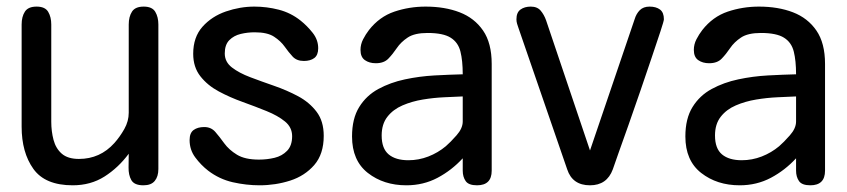

<svg xmlns="http://www.w3.org/2000/svg" viewBox="-20 -553 2540 576"><path d="M198.2 2.9Q115.2 2.9 80.1 -46.4Q44.9 -95.7 44.9 -172.9V-479.5Q44.9 -502.9 54.7 -518.1Q64.5 -533.2 89.8 -533.2Q115.2 -533.2 124.5 -517.6Q133.8 -502 133.8 -479.5V-187.5Q133.8 -159.2 140.6 -133.3Q147.5 -107.4 165.5 -91.8Q183.6 -76.2 216.8 -76.2Q280.3 -76.2 323.2 -124Q339.8 -142.6 353 -166Q366.2 -189.5 366.2 -214.8V-479.5Q366.2 -502.9 376 -518.1Q385.7 -533.2 411.1 -533.2Q436.5 -533.2 445.8 -517.6Q455.1 -502 455.1 -479.5V-45.9Q455.1 -23.4 444.3 -10.3Q433.6 2.9 410.2 2.9Q382.8 2.9 374 -12.7Q365.2 -28.3 365.7 -50.8Q366.2 -73.2 366.2 -91.8Q335 -49.8 293.5 -23.4Q252 2.9 198.2 2.9Z M758.8 2.9Q718.8 2.9 678.2 -6.3Q637.7 -15.6 604.5 -41Q583 -57.6 565.9 -80.6Q548.8 -103.5 548.8 -132.8Q548.8 -154.3 561 -163.1Q573.2 -171.9 592.8 -171.9Q613.3 -171.9 626 -157.2Q638.7 -142.6 652.8 -123Q667 -103.5 690.9 -88.9Q714.8 -74.2 756.8 -74.2Q781.2 -74.2 803.7 -79.6Q826.2 -85 841.3 -100.6Q856.4 -116.2 856.4 -144.5Q856.4 -170.9 835 -188.5Q813.5 -206.1 779.8 -219.7Q746.1 -233.4 708 -247.1Q669.9 -260.7 636.2 -278.8Q602.5 -296.9 581.1 -324.2Q559.6 -351.6 559.6 -391.6Q559.6 -441.4 587.4 -472.7Q615.2 -503.9 657.7 -518.6Q700.2 -533.2 743.2 -533.2Q780.3 -533.2 816.4 -523.9Q852.5 -514.6 881.8 -491.2Q901.4 -475.6 918 -454.6Q934.6 -433.6 934.6 -408.2Q934.6 -387.7 922.9 -378.9Q911.1 -370.1 891.6 -370.1Q870.1 -370.1 857.9 -383.3Q845.7 -396.5 834 -413.1Q822.3 -429.7 802.2 -442.9Q782.2 -456.1 744.1 -456.1Q722.7 -456.1 702.1 -451.2Q681.6 -446.3 668 -432.6Q654.3 -418.9 654.3 -392.6Q654.3 -367.2 675.8 -350.6Q697.3 -334 731 -321.3Q764.6 -308.6 802.7 -295.4Q840.8 -282.2 874.5 -264.2Q908.2 -246.1 929.7 -217.8Q951.2 -189.5 951.2 -145.5Q951.2 -90.8 922.9 -58.1Q894.5 -25.4 850.6 -11.2Q806.6 2.9 758.8 2.9Z M1199.2 2.9Q1130.9 2.9 1083.5 -34.2Q1036.1 -71.3 1036.1 -143.6Q1036.1 -197.3 1057.6 -231.9Q1079.1 -266.6 1115.2 -286.1Q1151.4 -305.7 1194.8 -314.9Q1238.3 -324.2 1283.7 -326.7Q1329.1 -329.1 1368.2 -330.1Q1368.2 -371.1 1361.3 -398.4Q1354.5 -425.8 1332 -439.9Q1309.6 -454.1 1262.7 -454.1Q1223.6 -454.1 1203.1 -440.4Q1182.6 -426.8 1170.4 -408.7Q1158.2 -390.6 1145 -377Q1131.8 -363.3 1107.4 -363.3Q1087.9 -363.3 1074.7 -372.6Q1061.5 -381.8 1061.5 -403.3Q1061.5 -419.9 1069.3 -435.1Q1077.1 -450.2 1086.9 -462.9Q1118.2 -502.9 1163.1 -518.1Q1208 -533.2 1256.8 -533.2Q1314.5 -533.2 1358.9 -516.1Q1403.3 -499 1429.2 -461.4Q1455.1 -423.8 1455.1 -361.3V-41Q1455.1 2.9 1411.1 2.9Q1385.7 2.9 1377 -9.8Q1368.2 -22.5 1368.2 -41Q1368.2 -59.6 1368.2 -78.1Q1335 -42 1292.5 -19.5Q1250 2.9 1199.2 2.9ZM1205.1 -72.3Q1236.3 -72.3 1265.1 -83.5Q1293.9 -94.7 1317.4 -114.3Q1331.1 -126 1349.6 -147Q1368.2 -168 1368.2 -188.5V-263.7Q1343.8 -262.7 1312.5 -261.2Q1281.2 -259.8 1248.5 -254.4Q1215.8 -249 1187.5 -236.8Q1159.2 -224.6 1142.1 -202.6Q1125 -180.7 1125 -146.5Q1125 -107.4 1146 -89.8Q1167 -72.3 1205.1 -72.3Z M1750 2.9Q1697.3 2.9 1681.6 -44.9L1535.2 -469.7Q1533.2 -475.6 1531.2 -481.9Q1529.3 -488.3 1529.3 -495.1Q1529.3 -515.6 1541.5 -524.4Q1553.7 -533.2 1572.3 -533.2Q1591.8 -533.2 1602.1 -521Q1612.3 -508.8 1618.2 -492.2L1750 -101.6L1883.8 -495.1Q1888.7 -511.7 1899.4 -522.5Q1910.2 -533.2 1928.7 -533.2Q1948.2 -533.2 1960 -524.4Q1971.7 -515.6 1971.7 -495.1Q1971.7 -490.2 1961.4 -459Q1951.2 -427.7 1935.1 -380.4Q1918.9 -333 1900.9 -279.8Q1882.8 -226.6 1865.2 -177.2Q1847.7 -127.9 1835 -92.3Q1822.3 -56.6 1818.4 -44.9Q1800.8 2.9 1750 2.9Z M2199.2 2.9Q2130.9 2.9 2083.5 -34.2Q2036.1 -71.3 2036.1 -143.6Q2036.1 -197.3 2057.6 -231.9Q2079.1 -266.6 2115.2 -286.1Q2151.4 -305.7 2194.8 -314.9Q2238.3 -324.2 2283.7 -326.7Q2329.1 -329.1 2368.2 -330.1Q2368.2 -371.1 2361.3 -398.4Q2354.5 -425.8 2332 -439.9Q2309.6 -454.1 2262.7 -454.1Q2223.6 -454.1 2203.1 -440.4Q2182.6 -426.8 2170.4 -408.7Q2158.2 -390.6 2145 -377Q2131.8 -363.3 2107.4 -363.3Q2087.9 -363.3 2074.7 -372.6Q2061.5 -381.8 2061.5 -403.3Q2061.5 -419.9 2069.3 -435.1Q2077.1 -450.2 2086.9 -462.9Q2118.2 -502.9 2163.1 -518.1Q2208 -533.2 2256.8 -533.2Q2314.5 -533.2 2358.9 -516.1Q2403.3 -499 2429.2 -461.4Q2455.1 -423.8 2455.1 -361.3V-41Q2455.1 2.9 2411.1 2.9Q2385.7 2.9 2377 -9.8Q2368.2 -22.5 2368.2 -41Q2368.2 -59.6 2368.2 -78.1Q2335 -42 2292.5 -19.5Q2250 2.9 2199.2 2.9ZM2205.1 -72.3Q2236.3 -72.3 2265.1 -83.5Q2293.9 -94.7 2317.4 -114.3Q2331.1 -126 2349.6 -147Q2368.2 -168 2368.2 -188.5V-263.7Q2343.8 -262.7 2312.5 -261.2Q2281.2 -259.8 2248.5 -254.4Q2215.8 -249 2187.5 -236.8Q2159.2 -224.6 2142.1 -202.6Q2125 -180.7 2125 -146.5Q2125 -107.4 2146 -89.8Q2167 -72.3 2205.1 -72.3Z"/></svg>

Font: Kosugi Maru
Style: Regular
Weight: 400
Designer: MOTOYA
Version: Version 4.002